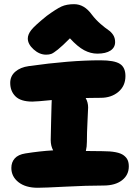

<svg xmlns="http://www.w3.org/2000/svg" viewBox="-20 -953 650 917"><path d="M200.2 -691.9Q168.5 -691.9 140.6 -717Q112.8 -742.2 112.8 -769Q112.8 -788.1 128.7 -808.8Q144.5 -829.6 203.1 -877Q249 -910.6 273.7 -921.9Q298.3 -933.1 334 -933.1Q382.8 -933.1 418.9 -882.8Q438 -857.9 460.7 -838.4Q483.4 -818.8 497.1 -809.8Q510.7 -800.8 520.3 -786.4Q529.8 -772 529.8 -752Q529.8 -726.1 507.6 -711.4Q485.4 -696.8 444.8 -696.8Q413.1 -696.8 382.1 -713.1Q351.1 -729.5 314 -770Q277.8 -733.4 256.3 -716.3Q234.9 -699.2 224.9 -695.6Q214.8 -691.9 200.2 -691.9ZM160.2 -56.2Q102.1 -56.2 68.1 -83Q34.2 -109.9 34.2 -150.9Q34.2 -178.2 50.5 -196.5Q66.9 -214.8 101.1 -220.2Q171.9 -231.4 233.9 -234.9Q222.2 -255.9 222.2 -284.2Q222.2 -315.9 224.1 -372.3Q226.1 -428.7 226.1 -449.2Q226.1 -467.3 227.1 -475.1Q153.8 -467.8 134.8 -467.8Q79.1 -467.8 54 -492.7Q28.8 -517.6 28.8 -557.1Q28.8 -589.8 53.2 -610.8Q77.6 -631.8 117.2 -637.2Q314 -665 459 -665Q526.4 -665 552.7 -647.9Q579.1 -630.9 579.1 -589.8Q579.1 -542.5 545.4 -514.2Q511.7 -485.8 460.9 -485.8Q447.8 -485.8 423.6 -485.4Q399.4 -484.9 389.2 -484.9Q400.9 -463.9 400.9 -439.9Q400.9 -429.2 397.9 -373.8Q395 -318.4 395 -275.9Q395 -252.4 390.1 -231.9Q413.1 -231 469.2 -231Q506.8 -231 532.2 -226.1Q557.6 -221.2 571 -210.9Q584.5 -200.7 589.8 -188.2Q595.2 -175.8 595.2 -158.2Q595.2 -117.2 562.7 -92Q530.3 -66.9 474.1 -66.9Q394.5 -66.9 292.7 -61.5Q190.9 -56.2 160.2 -56.2Z"/></svg>

Font: Shantell Sans Irregular Bouncy
Style: Regular
Weight: 800
Designer: Stephen Nixon, Anya Danilova, Shantell Martin
Foundry: Arrow Type
Version: Version 1.006;[9816181b4]